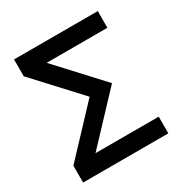

<svg xmlns="http://www.w3.org/2000/svg" viewBox="-169 -865 955 997"><g transform="rotate(-30 308.0 -366.5)"><path d="M555 0H44V-101L296 -369L53 -632V-733H555V-633H191L432 -372L176 -100H555Z"/></g></svg>

Font: IBM Plex Sans JP Medm
Style: Regular
Weight: 500
Designer: Mike Abbink; Paul van der Laan; Pieter van Rosmalen; Wujin Sim; Yejin Wi; Jinhee Kim; Boomi Park; Yona Kim; Kichan Ma
Foundry: Sandoll Inc.
Version: Version 1.002